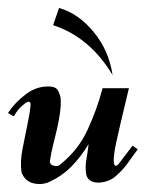

<svg xmlns="http://www.w3.org/2000/svg" viewBox="-28 -451 380 481"><path d="M97 4Q79 13 57 8.5Q35 4 26 -19Q22 -45 28.5 -78.5Q35 -112 41 -140.5Q47 -169 48.5 -185.5Q50 -202 36 -193Q24 -184 18 -176.5Q12 -169 7 -160Q5 -160 1 -162.5Q-3 -165 -8 -168Q9 -194 37.5 -215.5Q66 -237 101 -234Q114 -232 118 -223Q122 -214 124 -206Q125 -186 122 -166Q119 -146 114.5 -126.5Q110 -107 105 -87.5Q100 -68 97 -47Q97 -38 107.5 -35.5Q118 -33 124 -40Q168 -75 191.5 -126Q215 -177 229 -230H295Q291 -213 285.5 -190.5Q280 -168 274.5 -144Q269 -120 264 -98Q259 -76 257.5 -60.5Q256 -45 258.5 -38.5Q261 -32 269 -40L304 -86L317 -77Q303 -58 295 -46.5Q287 -35 281 -28.5Q275 -22 270.5 -17.5Q266 -13 260 -8Q253 -2 242 2Q231 6 220 6.5Q209 7 200 2.5Q191 -2 188 -14Q185 -32 188.5 -52Q192 -72 194 -90Q176 -60 152.5 -35.5Q129 -11 97 4ZM120 -431Q169 -417 207 -370.5Q245 -324 254 -263Q197 -358 105 -388Z"/></svg>

Font: Lucien Schoenschriftv CAT
Style: Regular
Weight: 400
Designer: Lucian Bernhard 1928
Foundry: CAT-Fonts Peter Wiegel
Version: Version 1.000